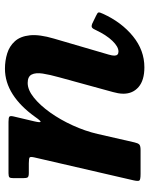

<svg xmlns="http://www.w3.org/2000/svg" viewBox="64 -638 589 756"><g transform="rotate(-90 358.0 -259.5)"><path d="M54 -520Q41.5 -520 38.2 -516.2Q35 -512.5 35 -499.5V-463Q35 -449 38.2 -444.5Q41.5 -440 55.5 -440H93.5Q113.5 -440 116.8 -436.5Q120 -433 116.5 -417.5L26.5 -28Q22.5 -10 25.5 -5Q28.5 0 52 0H146Q163 0 168 -5.5Q173 -11 176 -24.5L209 -169Q220.5 -218.5 242.8 -267.2Q265 -316 293.5 -356Q322 -396 352.2 -420.2Q382.5 -444.5 410 -444.5Q435 -444.5 443 -428.8Q451 -413 446.8 -385.2Q442.5 -357.5 432 -320L374 -108.5Q371.5 -100 369.5 -88.8Q367.5 -77.5 367.5 -68Q367.5 -30.5 394 -7.8Q420.5 15 471.5 15Q538.5 15 593.8 -30Q649 -75 682 -147.5Q688.5 -161 687.5 -165.5Q686.5 -170 674 -175.5L643 -190.5Q632.5 -194.5 627.8 -191Q623 -187.5 618.5 -177Q598.5 -134.5 575.5 -110.8Q552.5 -87 533.5 -87Q517.5 -87 517.5 -103.5Q517.5 -111.5 521.5 -125.5L584.5 -341Q601.5 -398.5 597.5 -436Q593.5 -473.5 574 -495Q554.5 -516.5 526 -525.2Q497.5 -534 466 -534Q413 -534 365.2 -503.5Q317.5 -473 276.5 -415.5Q260 -392 256.8 -393.8Q253.5 -395.5 258.5 -417.5L278 -500Q281 -513 277.2 -516.5Q273.5 -520 257 -520Z"/></g></svg>

Font: Besley
Style: Bold Italic
Weight: 700
Italic angle: -13°
Designer: Owen Earl
Foundry: indestructible type*
Version: Version 2.001